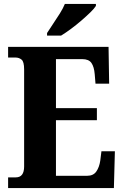

<svg xmlns="http://www.w3.org/2000/svg" viewBox="-20 -951 625 971"><path d="M21 0V-54H60Q102 -54 102 -109V-600Q102 -639 89 -649.5Q76 -660 59 -660H21V-714H529L532 -528H463L459 -576Q456 -613 442.5 -632.5Q429 -652 396 -652H263V-404H470V-343H263V-62H421Q452 -62 467 -83.5Q482 -105 487 -138L493 -186H561L556 0ZM218 -784Q231 -805 248.5 -830.5Q266 -856 282.5 -882.5Q299 -909 308 -931H465V-921Q457 -908 437 -888.5Q417 -869 391.5 -847Q366 -825 339 -805Q312 -785 289 -771H218Z"/></svg>

Font: Noto Serif Hebrew Condensed ExtraBold
Style: Regular
Weight: 800
Width: 3
Designer: Monotype Design Team
Foundry: Monotype Imaging Inc.
Version: Version 2.004; ttfautohint (v1.8.4.7-5d5b)